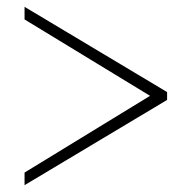

<svg xmlns="http://www.w3.org/2000/svg" viewBox="-20 -540 544 563"><path d="M470 -247 52 3V-34L420 -259L52 -483V-520L470 -270Z"/></svg>

Font: Raleway ExtraLight
Style: Regular
Weight: 200
Designer: Matt McInerney, Pablo Impallari, Rodrigo Fuenzalida
Foundry: Matt McInerney, Pablo Impallari, Rodrigo Fuenzalida
Version: Version 4.026